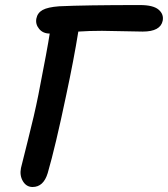

<svg xmlns="http://www.w3.org/2000/svg" viewBox="-20 -728 665 760"><path d="M108.9 12.2Q84.5 12.2 70.8 -10.5Q57.1 -33.2 63 -63Q64 -68.8 90.1 -171.4Q116.2 -273.9 131.8 -352.1Q168.5 -539.6 176.8 -595.2Q149.9 -595.2 134.8 -613.8Q119.6 -632.3 124 -654.8Q128.4 -677.2 148.7 -688.5Q168.9 -699.7 213.9 -703.1Q316.4 -708 534.2 -708Q586.4 -708 607.7 -689.9Q628.9 -671.9 624 -646Q615.2 -603 544.9 -603Q519.5 -603 463.9 -604.5Q408.2 -606 383.8 -606Q333 -606 290 -603Q272 -491.2 242.2 -352.1Q199.2 -147 168.9 -43Q152.3 12.2 108.9 12.2Z"/></svg>

Font: Shantell Sans Normal
Style: Italic
Weight: 500
Italic angle: -11.31°
Designer: Stephen Nixon, Anya Danilova, Shantell Martin
Foundry: Arrow Type
Version: Version 1.006;[559af2be0]